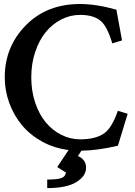

<svg xmlns="http://www.w3.org/2000/svg" viewBox="-20 -755 677 965"><path d="M267.6 84.5 324.7 -1Q253.4 -9.8 192.9 -42.7Q132.3 -75.7 91.1 -125Q49.8 -174.3 26.9 -236.8Q3.9 -299.3 3.9 -366.7Q3.9 -522 112.3 -630.4Q216.8 -734.9 382.8 -734.9Q462.9 -734.9 564.9 -706.5Q566.4 -697.8 576.2 -645.5Q585.9 -593.3 593.3 -551.8L544.4 -537.1Q518.1 -624.5 484.4 -651.4Q448.2 -680.2 382.8 -680.2Q333 -680.2 288.1 -657.2Q243.2 -634.3 210 -593.8Q176.8 -553.2 157 -494.1Q137.2 -435.1 137.2 -366.7Q137.2 -298.3 156.7 -239.5Q176.3 -180.7 209.7 -140.4Q243.2 -100.1 288.1 -77.4Q333 -54.7 382.8 -54.7Q459 -54.7 501.5 -83.5Q542 -110.4 572.3 -198.2L621.6 -183.1Q615.2 -163.1 572.8 -22.9Q474.6 1 389.2 2.4Q376.5 22 371.6 29.3Q412.6 46.9 412.6 87.9Q412.6 129.9 363.8 160.2Q314.9 190.4 217.3 190.4V147.5Q271.5 147.5 291 138.9Q310.5 130.4 310.5 110.8V107.9Q308.6 108.9 307.6 109.9Z"/></svg>

Font: Flanker
Style: Bold
Weight: 700
Designer: Flanker
Foundry: Flanker
Version: Version 2.021